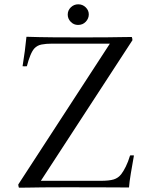

<svg xmlns="http://www.w3.org/2000/svg" viewBox="-20 -872 713 893"><path d="M596 -685 170 -31H447Q488 -31 509 -37.5Q530 -44 544 -62Q554 -75 565 -97Q576 -119 585 -149Q594 -150 603 -149Q595 -104 588.5 -65.5Q582 -27 580 0Q566 0 496 -0.5Q426 -1 292 -1Q221 -1 179 -0.5Q137 0 112.5 0.5Q88 1 68 1Q65 -7 65 -14L491 -669H222Q194 -669 173.5 -665Q153 -661 140 -647Q130 -636 121 -614Q112 -592 105 -564Q95 -563 85 -564Q91 -600 95.5 -635Q100 -670 103 -701Q162 -699 227 -698.5Q292 -698 363 -698Q437 -698 481 -698.5Q525 -699 551 -699.5Q577 -700 593 -700Q594 -697 595 -693.5Q596 -690 596 -685ZM295 -804Q295 -824 309.5 -838Q324 -852 344 -852Q364 -852 378.5 -838Q393 -824 393 -805Q393 -786 379 -771Q365 -756 343 -756Q323 -756 309 -770.5Q295 -785 295 -804Z"/></svg>

Font: Castoro Titling
Style: Regular
Weight: 400
Version: Version 2.04